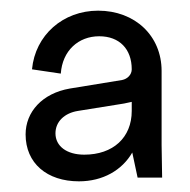

<svg xmlns="http://www.w3.org/2000/svg" viewBox="-20 -674 356 360"><path d="M128 -334C173 -334 209 -355 228 -388L238 -341H284L283 -402V-541C283 -607 233 -654 164 -654C98 -654 46 -608 40 -544L94 -536C97 -579 127 -606 166 -606C204 -606 227 -582 227 -544C227 -534 219 -526 209 -524L111 -508C59 -499 28 -464 28 -422C28 -368 68 -334 128 -334ZM138 -384C105 -384 84 -400 84 -424C84 -446 101 -462 126 -466L207 -479C215 -480 221 -482 227 -483V-466C227 -416 192 -384 138 -384Z"/></svg>

Font: Apfel Grotezk Brukt
Style: Regular
Weight: 300
Designer: Luigi Gorlero
Foundry: © 2023, Luigi Gorlero & Collletttivo
Version: Version 2.000;Glyphs 3.2 (3217)